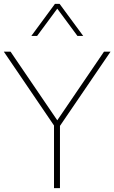

<svg xmlns="http://www.w3.org/2000/svg" viewBox="-40 -979 595 999"><path d="M535 -710 272 -324V0H241V-326L-20 -710H15L258 -353L501 -710ZM393 -792H363L258 -934L153 -792H123L246 -959H270Z"/></svg>

Font: Livvic Thin
Style: Regular
Weight: 250
Designer: Jacques Le Bailly, Baron von Fonthausen
Version: Version 1.001; ttfautohint (v1.8.2)